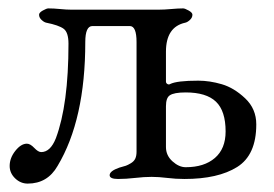

<svg xmlns="http://www.w3.org/2000/svg" viewBox="-20 -423 653 457"><path d="M375 -300V-229Q375 -225 378.5 -223Q382 -221 385 -223Q401 -231 452 -231Q479 -231 508 -222.5Q537 -214 563.5 -189Q590 -164 590 -127Q590 -54 544.5 -25.5Q499 3 419 3Q398 3 378 0.5Q358 -2 341 -2Q323 -2 301.5 0.5Q280 3 261 3Q241 3 241 -6Q241 -16 264 -24Q275 -27 279.5 -28.5Q284 -30 291.5 -34.5Q299 -39 302 -45.5Q305 -52 305 -62V-323Q305 -361 289 -361H200Q183 -361 183 -323Q183 -138 117 -28Q93 14 46 14Q29 14 16 1.5Q3 -11 3 -28Q3 -47 16.5 -64Q30 -81 44 -81Q52 -81 61.5 -71Q71 -61 78 -61Q100 -61 113 -94Q143 -174 143 -319Q143 -346 131.5 -354.5Q120 -363 90 -369Q85 -370 79 -375.5Q73 -381 73 -388Q73 -393 82 -398Q91 -403 95 -403Q108 -403 123 -401.5Q138 -400 149 -400H358Q371 -400 387.5 -401.5Q404 -403 416 -403Q420 -403 429 -398Q438 -393 438 -388Q438 -381 432 -375.5Q426 -370 421 -369Q375 -359 375 -300ZM384 -196Q375 -190 375 -170V-73Q375 -53 390.5 -39Q406 -25 422 -25Q466 -25 491.5 -47Q517 -69 517 -110Q517 -159 494 -181Q471 -203 422 -203Q394 -203 384 -196Z"/></svg>

Font: EB Garamond SC 12
Style: Regular
Weight: 400
Version: Version 0.016 ; ttfautohint (v0.97) -l 8 -r 50 -G 200 -x 0 -